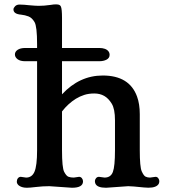

<svg xmlns="http://www.w3.org/2000/svg" viewBox="-20 -865 789 892"><path d="M314.5 7.3 209 0Q177.7 0 147.7 3.7Q117.7 7.3 104.7 7.3Q91.8 7.3 82.3 4.2Q72.8 1 67.4 -3.4Q58.1 -11.2 58.1 -20.8Q58.1 -30.3 63.2 -36.9Q68.4 -43.5 76.7 -43.5L101.1 -40Q128.4 -40 140.1 -66.9Q152.3 -95.2 152.3 -167V-580.6H96.2Q74.2 -580.6 61.8 -589.8Q49.3 -599.1 49.3 -612.1Q49.3 -625 62 -633.5Q74.7 -642.1 97.7 -642.1H152.3V-659.7Q152.3 -742.2 140.4 -762.5Q128.4 -782.7 112.3 -788.8Q96.2 -794.9 78.1 -796.9Q42.5 -799.8 42.5 -821.3Q42.5 -828.1 50 -835.9Q57.6 -843.8 70.8 -843.8Q84 -843.8 93.8 -842.8L114.3 -840.8Q145.5 -837.9 159.9 -837.9Q174.3 -837.9 185.5 -838.9Q185.5 -838.9 215.8 -842.3Q229.5 -844.7 238.5 -844.7Q247.6 -844.7 253.7 -843Q259.8 -841.3 262.7 -835Q268.1 -824.2 268.1 -781.2V-642.1H440.9Q472.2 -642.1 484.4 -626Q489.3 -619.6 489.3 -610.8Q489.3 -602.1 485.1 -596.4Q481 -590.8 474.1 -587.4Q460.4 -580.6 441.4 -580.6H268.1V-426.8Q349.1 -514.2 457.5 -514.2Q581.1 -514.2 616.7 -416.5Q629.4 -381.8 629.4 -334.5V-167Q629.4 -89.4 638.4 -69.1Q647.5 -48.8 656.2 -44.4Q665 -40 676.8 -40L702.6 -43.5Q710.9 -43.5 715.6 -36.6Q720.2 -29.8 720.2 -23.9Q720.2 -18.1 718.3 -12.9Q716.3 -7.8 710.9 -3.4Q693.4 10.7 648.4 5.9Q592.3 0 575.7 0L472.7 7.3Q430.7 7.3 422.9 -12.7Q420.9 -18.1 420.9 -24.2Q420.9 -30.3 426 -36.9Q431.2 -43.5 439.9 -43.5L465.8 -40Q494.6 -40 504.4 -66.2Q514.2 -92.3 514.2 -167V-306.2Q514.2 -358.9 499 -383.5Q483.9 -408.2 464.1 -419.4Q444.3 -430.7 418.2 -430.7Q392.1 -430.7 371.6 -424.1Q351.1 -417.5 332.5 -406.2Q295.9 -383.3 268.1 -347.2V-167Q268.1 -85.9 278.1 -66.7Q288.1 -47.4 298.3 -43.7Q308.6 -40 322.8 -40L347.2 -43.5Q355.5 -43.5 360.6 -36.9Q365.7 -30.3 365.7 -22.5Q365.7 7.3 314.5 7.3Z"/></svg>

Font: Stoke
Style: Regular
Weight: 400
Designer: Nicole Fally
Foundry: Nicole Fally
Version: Version 1.002